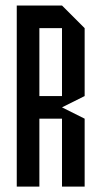

<svg xmlns="http://www.w3.org/2000/svg" viewBox="-20 -687 373 707"><path d="M125 0H41.7V-666.7H208.3L291.7 -583.3V-333.3L208.3 -291.7L291.7 -250V0H208.3V-250H125ZM125 -333.3H208.3V-583.3H125Z"/></svg>

Font: Yulong
Style: Regular
Weight: 400
Designer: GGBotNet
Foundry: f0n7.com
Version: 1.00